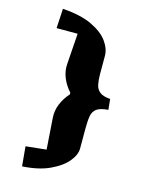

<svg xmlns="http://www.w3.org/2000/svg" viewBox="-129 -807 789 1031"><g transform="rotate(15 266.0 -292.0)"><path d="M96.8 145 86.8 36 200.8 24 188.8 -149Q185.8 -188.8 200.9 -225.6Q216 -262.5 244.8 -295V-304Q216 -335.5 200.9 -372.9Q185.8 -410.2 188.8 -449L200.8 -620H83.8L89.8 -729Q190.8 -722 252.9 -692.5Q315 -663 344 -623Q373 -583 373 -543V-443Q373 -409 378.2 -384Q383.5 -359 401.8 -344.5Q420 -330 460 -327L466 -268Q422 -265 402.2 -250.5Q382.5 -236 377.8 -209.5Q373 -183 373 -142V-28Q373 7 341.5 45Q310 83 248.4 111.5Q186.8 140 96.8 145Z"/></g></svg>

Font: Eczar
Style: Regular
Weight: 400
Designer: Vaibhav Singh
Foundry: Rosetta Type Foundry
Version: Version 2.000